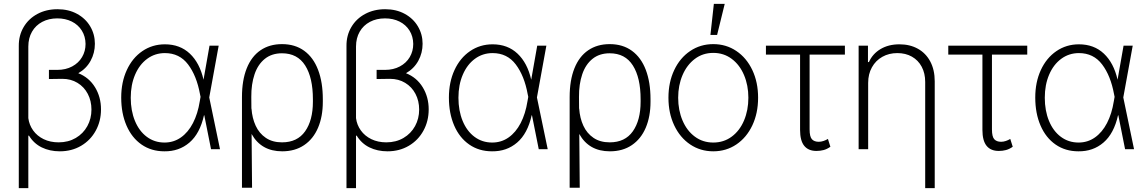

<svg xmlns="http://www.w3.org/2000/svg" viewBox="-20 -764 5872 983"><path d="M465.8 -540Q465.8 -492.7 443.8 -452.6Q421.9 -412.6 380.9 -389.2Q436 -367.2 466.6 -317.1Q497.1 -267.1 497.1 -204.1Q497.1 -144 470.2 -95Q443.4 -45.9 395.3 -17.6Q347.2 10.7 286.1 10.7Q234.9 10.7 193.8 -9.3Q152.8 -29.3 127.9 -70.3L125 -68.4V199.2H76.2V-528.3Q75.7 -582.5 101.1 -625.5Q126.5 -668.5 171.6 -692.6Q216.8 -716.8 274.4 -716.8Q331.1 -716.8 374.5 -693.1Q418 -669.4 441.9 -628.9Q465.8 -588.4 465.8 -540ZM280.3 -35.2Q329.6 -35.2 367.9 -57.6Q406.2 -80.1 427.2 -118.4Q448.2 -156.7 448.2 -203.1Q448.2 -247.6 429.4 -283.4Q410.6 -319.3 376.7 -339.8Q342.8 -360.4 298.8 -360.4L230.5 -359.4V-406.2H273.4Q316.4 -406.2 349.4 -423.8Q382.3 -441.4 400.1 -471.7Q418 -502 418 -539.1Q417.5 -577.6 398.9 -607.4Q380.4 -637.2 347.7 -653.6Q314.9 -669.9 273.4 -669.9Q230 -669.9 196.3 -652.1Q162.6 -634.3 143.8 -601.6Q125 -568.8 125 -525.4V-159.2Q129.4 -124.5 149.7 -96.2Q169.9 -67.9 203.6 -51.5Q237.3 -35.2 280.3 -35.2Z M600.6 -264.6Q600.6 -343.3 629.2 -405.3Q657.7 -467.3 708.7 -502.2Q759.8 -537.1 824.2 -537.1Q901.4 -537.1 951.9 -489.5Q1002.4 -441.9 1022 -356L1052.7 -530.3H1099.6L1051.3 -265.1L1106.4 0H1060.5L1025.9 -173.8H1024.4Q1003.4 -80.1 950 -34.2Q896.5 11.7 821.3 10.7Q754.9 10.7 704.8 -23.9Q654.8 -58.6 627.7 -121.1Q600.6 -183.6 600.6 -264.6ZM822.3 -34.2Q869.1 -34.2 906.2 -60.3Q943.4 -86.4 968 -134Q992.7 -181.6 1002.9 -246.1L1006.8 -268.1L1003.9 -282.2Q986.8 -376 942.9 -434.1Q898.9 -492.2 824.2 -492.2Q773.4 -492.2 733.6 -462.9Q693.8 -433.6 671.6 -381.6Q649.4 -329.6 649.4 -263.7Q649.4 -197.3 670.9 -145Q692.4 -92.8 731.7 -63.5Q771 -34.2 822.3 -34.2Z M1423.8 -538.1Q1490.7 -538.1 1537.6 -503.9Q1584.5 -469.7 1608.6 -406.2Q1632.8 -342.8 1632.8 -255.9V-243.2Q1632.8 -167.5 1608.4 -110.1Q1584 -52.7 1537.1 -21Q1490.2 10.7 1424.8 10.7Q1317.4 10.7 1268.1 -78.1L1270.5 197.3H1218.8V-266.6Q1218.8 -353 1243.2 -414.1Q1267.6 -475.1 1313.7 -506.6Q1359.9 -538.1 1423.8 -538.1ZM1267.1 -207.5 1267.6 -208Q1271 -159.2 1289.1 -120.1Q1307.1 -81.1 1341.1 -58.1Q1375 -35.2 1423.8 -35.2Q1502.4 -35.2 1542.2 -91.8Q1582 -148.4 1582 -243.2V-255.9Q1582 -366.2 1542.5 -428.7Q1502.9 -491.2 1423.8 -491.2Q1371.1 -491.2 1335.7 -462.6Q1300.3 -434.1 1283.2 -383.5Q1266.1 -333 1266.6 -267.6Z M2143.6 -540Q2143.6 -492.7 2121.6 -452.6Q2099.6 -412.6 2058.6 -389.2Q2113.8 -367.2 2144.3 -317.1Q2174.8 -267.1 2174.8 -204.1Q2174.8 -144 2147.9 -95Q2121.1 -45.9 2073 -17.6Q2024.9 10.7 1963.9 10.7Q1912.6 10.7 1871.6 -9.3Q1830.6 -29.3 1805.7 -70.3L1802.7 -68.4V199.2H1753.9V-528.3Q1753.4 -582.5 1778.8 -625.5Q1804.2 -668.5 1849.4 -692.6Q1894.5 -716.8 1952.1 -716.8Q2008.8 -716.8 2052.2 -693.1Q2095.7 -669.4 2119.6 -628.9Q2143.6 -588.4 2143.6 -540ZM1958 -35.2Q2007.3 -35.2 2045.7 -57.6Q2084 -80.1 2105 -118.4Q2126 -156.7 2126 -203.1Q2126 -247.6 2107.2 -283.4Q2088.4 -319.3 2054.4 -339.8Q2020.5 -360.4 1976.6 -360.4L1908.2 -359.4V-406.2H1951.2Q1994.1 -406.2 2027.1 -423.8Q2060.1 -441.4 2077.9 -471.7Q2095.7 -502 2095.7 -539.1Q2095.2 -577.6 2076.7 -607.4Q2058.1 -637.2 2025.4 -653.6Q1992.7 -669.9 1951.2 -669.9Q1907.7 -669.9 1874 -652.1Q1840.3 -634.3 1821.5 -601.6Q1802.7 -568.8 1802.7 -525.4V-159.2Q1807.1 -124.5 1827.4 -96.2Q1847.7 -67.9 1881.3 -51.5Q1915 -35.2 1958 -35.2Z M2278.3 -264.6Q2278.3 -343.3 2306.9 -405.3Q2335.4 -467.3 2386.5 -502.2Q2437.5 -537.1 2502 -537.1Q2579.1 -537.1 2629.6 -489.5Q2680.2 -441.9 2699.7 -356L2730.5 -530.3H2777.3L2729 -265.1L2784.2 0H2738.3L2703.6 -173.8H2702.1Q2681.2 -80.1 2627.7 -34.2Q2574.2 11.7 2499 10.7Q2432.6 10.7 2382.6 -23.9Q2332.5 -58.6 2305.4 -121.1Q2278.3 -183.6 2278.3 -264.6ZM2500 -34.2Q2546.9 -34.2 2584 -60.3Q2621.1 -86.4 2645.8 -134Q2670.4 -181.6 2680.7 -246.1L2684.6 -268.1L2681.6 -282.2Q2664.6 -376 2620.6 -434.1Q2576.7 -492.2 2502 -492.2Q2451.2 -492.2 2411.4 -462.9Q2371.6 -433.6 2349.4 -381.6Q2327.1 -329.6 2327.1 -263.7Q2327.1 -197.3 2348.6 -145Q2370.1 -92.8 2409.4 -63.5Q2448.7 -34.2 2500 -34.2Z M3101.6 -538.1Q3168.5 -538.1 3215.3 -503.9Q3262.2 -469.7 3286.4 -406.2Q3310.5 -342.8 3310.5 -255.9V-243.2Q3310.5 -167.5 3286.1 -110.1Q3261.7 -52.7 3214.8 -21Q3168 10.7 3102.5 10.7Q2995.1 10.7 2945.8 -78.1L2948.2 197.3H2896.5V-266.6Q2896.5 -353 2920.9 -414.1Q2945.3 -475.1 2991.5 -506.6Q3037.6 -538.1 3101.6 -538.1ZM2944.8 -207.5 2945.3 -208Q2948.7 -159.2 2966.8 -120.1Q2984.9 -81.1 3018.8 -58.1Q3052.7 -35.2 3101.6 -35.2Q3180.2 -35.2 3220 -91.8Q3259.8 -148.4 3259.8 -243.2V-255.9Q3259.8 -366.2 3220.2 -428.7Q3180.7 -491.2 3101.6 -491.2Q3048.8 -491.2 3013.4 -462.6Q2978 -434.1 2960.9 -383.5Q2943.8 -333 2944.3 -267.6Z M3402.3 -263.7Q3402.3 -342.8 3431.9 -405.3Q3461.4 -467.8 3513.7 -502.9Q3565.9 -538.1 3631.8 -538.1Q3697.8 -538.1 3750 -502.9Q3802.2 -467.8 3831.8 -405.3Q3861.3 -342.8 3861.3 -263.7Q3861.3 -184.6 3831.8 -122.1Q3802.2 -59.6 3750 -24.4Q3697.8 10.7 3631.8 10.7Q3565.9 10.7 3513.7 -24.4Q3461.4 -59.6 3431.9 -122.1Q3402.3 -184.6 3402.3 -263.7ZM3811.5 -263.7Q3811.5 -327.1 3789.3 -379.6Q3767.1 -432.1 3726.3 -462.6Q3685.5 -493.2 3631.8 -493.2Q3578.1 -493.2 3537.4 -462.4Q3496.6 -431.6 3474.4 -379.4Q3452.1 -327.1 3452.1 -263.7Q3452.1 -199.7 3474.4 -147.2Q3496.6 -94.7 3537.4 -64.5Q3578.1 -34.2 3631.8 -34.2Q3685.5 -34.2 3726.3 -64.5Q3767.1 -94.7 3789.3 -147.2Q3811.5 -199.7 3811.5 -263.7ZM3634.8 -744.1H3690.4L3651.4 -585H3617.2Z M4305.7 -484.4H4125V-101.6Q4125 -64 4137 -51Q4148.9 -38.1 4171.9 -38.1Q4183.6 -38.1 4196 -42.2Q4208.5 -46.4 4218.8 -52.7L4231.4 -12.7Q4214.4 -0.5 4196.8 4.2Q4179.2 8.8 4160.2 8.8Q4118.7 8.8 4097.4 -17.6Q4076.2 -43.9 4076.2 -98.6V-484.4H3901.4V-530.3H4305.7Z M4424.8 0H4376V-530.3H4423.8V-446.3H4428.7Q4447.3 -488.3 4488 -512.7Q4528.8 -537.1 4585 -537.1Q4638.7 -537.1 4679.4 -514.4Q4720.2 -491.7 4742.9 -449Q4765.6 -406.2 4765.6 -347.7V199.2H4716.8V-344.7Q4716.8 -388.7 4699 -422.1Q4681.2 -455.6 4648.9 -473.9Q4616.7 -492.2 4574.2 -492.2Q4531.2 -492.2 4497.3 -473.1Q4463.4 -454.1 4444.1 -419.4Q4424.8 -384.8 4424.8 -339.8Z M5239.3 -484.4H5058.6V-101.6Q5058.6 -64 5070.6 -51Q5082.5 -38.1 5105.5 -38.1Q5117.2 -38.1 5129.6 -42.2Q5142.1 -46.4 5152.3 -52.7L5165 -12.7Q5147.9 -0.5 5130.4 4.2Q5112.8 8.8 5093.8 8.8Q5052.2 8.8 5031 -17.6Q5009.8 -43.9 5009.8 -98.6V-484.4H4835V-530.3H5239.3Z M5280.3 -264.6Q5280.3 -343.3 5308.8 -405.3Q5337.4 -467.3 5388.4 -502.2Q5439.5 -537.1 5503.9 -537.1Q5581.1 -537.1 5631.6 -489.5Q5682.1 -441.9 5701.7 -356L5732.4 -530.3H5779.3L5731 -265.1L5786.1 0H5740.2L5705.6 -173.8H5704.1Q5683.1 -80.1 5629.6 -34.2Q5576.2 11.7 5501 10.7Q5434.6 10.7 5384.5 -23.9Q5334.5 -58.6 5307.4 -121.1Q5280.3 -183.6 5280.3 -264.6ZM5502 -34.2Q5548.8 -34.2 5585.9 -60.3Q5623 -86.4 5647.7 -134Q5672.4 -181.6 5682.6 -246.1L5686.5 -268.1L5683.6 -282.2Q5666.5 -376 5622.6 -434.1Q5578.6 -492.2 5503.9 -492.2Q5453.1 -492.2 5413.3 -462.9Q5373.5 -433.6 5351.3 -381.6Q5329.1 -329.6 5329.1 -263.7Q5329.1 -197.3 5350.6 -145Q5372.1 -92.8 5411.4 -63.5Q5450.7 -34.2 5502 -34.2Z"/></svg>

Font: Pretendard GOV ExtraLight
Style: Regular
Weight: 200
Designer: Base glyphs from Inter by Rasmus Andersson; Hangeul glyphs from Noto Sans CJK(Source Han Sans) by Jang Soo-young and Kan
Foundry: Kil Hyung-jin
Version: Version 1.309